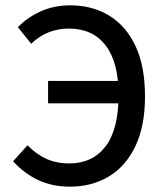

<svg xmlns="http://www.w3.org/2000/svg" viewBox="-20 -687 614 719"><path d="M242 12Q176 12 123.5 -12.5Q71 -37 29 -83L83 -143Q115 -110 153 -92.5Q191 -75 240 -75Q326 -75 375 -138.5Q424 -202 424 -332Q424 -454 375.5 -517Q327 -580 238 -580Q197 -580 161 -565.5Q125 -551 97 -523L47 -585Q80 -620 130.5 -643.5Q181 -667 243 -667Q326 -667 389 -628.5Q452 -590 487.5 -514.5Q523 -439 523 -326Q523 -214 486.5 -138.5Q450 -63 386.5 -25.5Q323 12 242 12ZM160 -300V-384H472V-300Z"/></svg>

Font: Source Sans 3 Medium
Style: Regular
Weight: 500
Designer: Paul D. Hunt
Foundry: Adobe
Version: Version 3.052;hotconv 1.1.0;makeotfexe 2.6.0